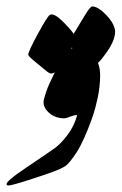

<svg xmlns="http://www.w3.org/2000/svg" viewBox="-22 -568 373 588"><path d="M259.8 -205.6Q234.4 -134.8 212.4 -101.1Q190.4 -67.4 178 -59.3Q165.5 -51.3 140.6 -42Q115.7 -32.7 64.7 -16.4Q13.7 0 4.4 0Q-1.5 0 -1.5 -2.9Q-7.3 -10.7 59.3 -55.4Q126 -100.1 145.3 -114Q164.6 -127.9 184.8 -154.8Q205.1 -181.6 214.4 -215.3Q209 -215.8 203.9 -214.4Q198.7 -212.9 193.6 -210.9Q188.5 -209 183.1 -207.3Q177.7 -205.6 172.9 -205.6Q145.5 -206.5 127.2 -223.4Q108.9 -240.2 111.8 -260.7Q114.7 -272.9 120.4 -289.6Q126 -306.2 143.6 -342Q161.1 -377.9 179 -401.4Q196.8 -424.8 214.4 -424.8Q244.6 -424.8 264.6 -399.2Q284.7 -373.5 284.7 -337.4Q284.7 -319.3 282.5 -301.3Q280.3 -283.2 277.8 -271.2Q275.4 -259.3 270.5 -240.5Q265.6 -221.7 259.8 -205.6ZM64.5 -400.4Q64.5 -410.2 94.2 -464.8Q124 -519.5 131.3 -522.9Q143.6 -527.8 167.5 -504.9Q191.4 -481.9 203.6 -464.4Q218.3 -488.3 236.1 -518.1Q253.9 -547.9 260.3 -548.3Q278.3 -548.3 303.7 -521.7Q329.1 -495.1 330.6 -471.7Q330.6 -443.8 303.2 -405.8Q276.9 -368.2 264.6 -368.2Q256.3 -368.2 235.1 -389.4Q213.9 -410.6 197.8 -422.4Q158.2 -342.8 134.8 -342.8Q128.9 -342.8 118.2 -352.1Q107.9 -360.8 86.2 -378.4Q64.5 -396 64.5 -400.4Z"/></svg>

Font: IranNastaliq
Style: Regular
Weight: 400
Designer: Hossein Zahedi
Version: Version 1.5